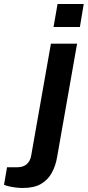

<svg xmlns="http://www.w3.org/2000/svg" viewBox="-139 -744 436 954"><path d="M127 -610 147 -724H277L258 -610ZM-26 190Q-41 190 -58.5 188Q-76 186 -92 182.5Q-108 179 -119 174L-104 87H-53Q-24 87 -6.5 72Q11 57 16 29L114 -527H244L145 35Q138 78 119 113.5Q100 149 65.5 169.5Q31 190 -26 190Z"/></svg>

Font: Archivo SemiExpanded SemiBold
Style: Italic
Weight: 600
Width: 6
Italic angle: -10°
Designer: Hector Gatti
Foundry: Omnibus-Type
Version: Version 2.001